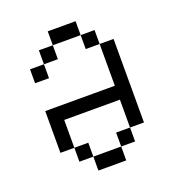

<svg xmlns="http://www.w3.org/2000/svg" viewBox="-117 -717 735 810"><g transform="rotate(-20 250.0 -312.5)"><path d="M312.5 -562.5H187.5V-625H312.5ZM62.5 -312.5H375V-500H437.5V-125H375V-250H125V-125H62.5ZM62.5 -500H125V-437.5H62.5ZM125 -125H187.5V-62.5H125ZM125 -562.5H187.5V-500H125ZM187.5 -62.5H312.5V0H187.5ZM312.5 -125H375V-62.5H312.5ZM312.5 -562.5H375V-500H312.5Z"/></g></svg>

Font: 寒蝉点阵体 16px
Style: Regular
Weight: 400
Designer: Designed by Warren2060
Foundry: ChillType
Version: Version 1.000